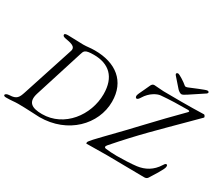

<svg xmlns="http://www.w3.org/2000/svg" viewBox="-143 -1152 1706 1487"><g transform="rotate(30 710.0 -408.0)"><path d="M1180 -696C1190 -696 1204 -704 1225 -718L1349 -800C1354 -804 1356 -808 1356 -812C1356 -818 1350 -822 1341 -822C1328 -822 1225 -778 1198 -767C1192 -765 1187 -763 1181 -763C1177 -763 1173 -764 1170 -767C1149 -786 1092 -823 1079 -823C1070 -823 1065 -818 1065 -812C1065 -808 1067 -805 1071 -800L1143 -718C1153 -707 1170 -696 1180 -696ZM317 7C570 7 745 -174 745 -377C745 -560 619 -655 432 -655C385 -655 369 -649 329 -649C287 -649 245 -653 192 -653C176 -653 162 -650 162 -642C162 -633 166 -626 186 -622C230 -613 288 -608 273 -560L123 -99C107 -51 95 -26 32 -24C9 -23 -4 -15 -4 -6C-4 2 4 5 20 5C69 5 87 0 124 0C197 0 298 7 317 7ZM1254 5C1272 5 1280 -4 1285 -12C1300 -36 1361 -129 1361 -150C1361 -159 1362 -169 1352 -169C1342 -169 1336 -158 1331 -150C1289 -82 1229 -50 1161 -41C1117 -35 1029 -32 987 -32C946 -32 914 -35 888 -38C870 -40 868 -51 882 -67C1053 -263 1160 -364 1346 -550L1423 -627C1427 -631 1418 -649 1410 -649C1341 -647 1284 -646 1207 -646C1165 -646 1097 -646 1049 -647C1016 -648 981 -653 965 -653C950 -653 942 -644 935 -627C926 -605 905 -564 893 -537C888 -526 885 -516 885 -512C885 -502 889 -493 897 -493C906 -493 915 -503 924 -518C960 -578 1016 -605 1046 -608C1125 -615 1205 -617 1285 -617C1307 -616 1299 -606 1294 -601C1109 -416 999 -290 816 -104C785 -73 737 -21 734 -11C734 -11 730 3 736 3C789 3 886 1 919 1C1002 1 1157 5 1254 5ZM322 -23C230 -23 183 -52 211 -141L347 -571C358 -605 358 -622 442 -622C577 -622 659 -548 659 -395C659 -207 521 -23 322 -23Z"/></g></svg>

Font: EB Garamond
Style: Italic
Weight: 400
Italic angle: -17.2°
Designer: Georg Duffner and Octavio Pardo
Foundry: Georg Duffner
Version: Version 1.000;PS 001.000;hotconv 1.0.88;makeotf.lib2.5.64775